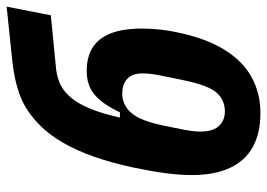

<svg xmlns="http://www.w3.org/2000/svg" viewBox="-133 -659 804 578"><g transform="rotate(-90 269.0 -370.0)"><path d="M217 12Q157 12 115.5 -11Q74 -34 52.5 -80Q31 -126 31 -194Q31 -230 36.5 -272.5Q42 -315 54 -372Q68 -437 86.5 -489.5Q105 -542 128.5 -582.5Q152 -623 180 -651Q221 -692 266 -710Q311 -728 375 -735L538 -752L512 -619L349 -603Q324 -600 302.5 -589.5Q281 -579 263 -557Q245 -535 230.5 -499.5Q216 -464 204 -411H220Q243 -461 271.5 -486Q300 -511 345 -511Q385 -511 413.5 -494Q442 -477 457 -440Q472 -403 472 -344Q472 -319 469 -290.5Q466 -262 461 -240Q443 -153 409 -97.5Q375 -42 326.5 -15Q278 12 217 12ZM222 -95Q257 -95 279 -120Q301 -145 316 -217L329 -280Q333 -299 335 -314Q337 -329 337 -344Q337 -373 321 -388.5Q305 -404 276 -404Q242 -404 218 -376.5Q194 -349 180 -280L167 -216Q165 -205 163.5 -193Q162 -181 162 -168Q162 -143 169.5 -127Q177 -111 191 -103Q205 -95 222 -95Z"/></g></svg>

Font: IBM Plex Sans Condensed
Style: Bold Italic
Weight: 700
Width: 3
Italic angle: -11.31°
Designer: Mike Abbink, Paul van der Laan, Pieter van Rosmalen
Foundry: Bold Monday
Version: Version 3.201